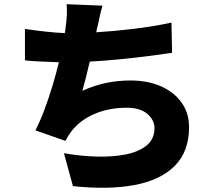

<svg xmlns="http://www.w3.org/2000/svg" viewBox="-20 -832 1040 916"><path d="M469 -805Q460 -775 454.5 -747.5Q449 -720 442 -693Q441 -689 440.5 -685.5Q440 -682 439 -678Q522 -683 615 -694Q708 -705 798 -724L801 -580Q753 -573 687.5 -564.5Q622 -556 549.5 -549Q477 -542 408 -538Q400 -502 391 -466.5Q382 -431 373 -399Q432 -425 487 -436.5Q542 -448 603 -448Q685 -448 747.5 -420.5Q810 -393 846 -343Q882 -293 882 -225Q882 -109 813.5 -40.5Q745 28 620.5 51Q496 74 328 56L285 -101Q365 -87 442 -85Q519 -83 581 -95.5Q643 -108 680 -138.5Q717 -169 717 -221Q717 -259 683 -288.5Q649 -318 584 -318Q499 -318 429.5 -288Q360 -258 318 -202Q311 -192 305 -182.5Q299 -173 292 -160L149 -210Q172 -255 192.5 -310Q213 -365 230.5 -423Q248 -481 261 -535Q216 -537 175 -538.5Q134 -540 99 -544V-694Q145 -687 195 -681.5Q245 -676 289 -674Q291 -682 291.5 -688.5Q292 -695 293 -701Q298 -737 299 -761Q300 -785 298 -812Z"/></svg>

Font: Source Han Sans CN Heavy
Style: Regular
Weight: 900
Designer: Ryoko NISHIZUKA 西塚涼子 (kana, bopomofo & ideographs); Paul D. Hunt (Latin, Greek & Cyrillic); Sandoll Communications 산돌커뮤니
Foundry: Adobe
Version: Version 2.000;hotconv 1.0.107;makeotfexe 2.5.65593